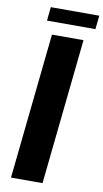

<svg xmlns="http://www.w3.org/2000/svg" viewBox="-104 -1004 566 1051"><g transform="rotate(10 179.5 -478.5)"><path d="M82 -880.4 89.8 -956.5H359.4L351.1 -880.4ZM37.1 0 122.1 -809.6H297.4L212.4 0Z"/></g></svg>

Font: Oswald
Style: Bold
Weight: 700
Designer: Vernon Adams
Foundry: Vernon Adams
Version: 3.0; ttfautohint (v0.94.23-7a4d-dirty) -l 8 -r 50 -G 200 -x 